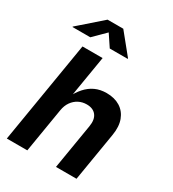

<svg xmlns="http://www.w3.org/2000/svg" viewBox="-223 -1068 1069 1188"><g transform="rotate(30 311.5 -474.5)"><path d="M215.8 -316.1 163.4 0H17L137.6 -727.5H281.4L228.6 -409.6H216.6Q238.8 -455.6 266.9 -487.5Q294.9 -519.3 330.8 -536Q366.7 -552.7 412.2 -552.7Q469 -552.7 508.7 -528.1Q548.4 -503.4 565.8 -457.3Q583.2 -411.3 572.5 -347.2L514.9 0H368.2L421.7 -321.7Q430.4 -373 408.5 -401.7Q386.6 -430.4 340.5 -430.4Q309.8 -430.4 283.6 -416.9Q257.5 -403.3 239.6 -378Q221.7 -352.6 215.8 -316.1ZM151 -800.8H23.7L24.4 -804.4L189.2 -948.7H301.4L418.6 -804.4L417.9 -800.8H290.1L234.7 -883.8Z"/></g></svg>

Font: Inter
Style: Italic
Weight: 400
Italic angle: -9.3988°
Designer: Rasmus Andersson
Foundry: rsms
Version: Version 4.001;git-66647c0bb